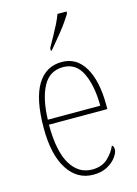

<svg xmlns="http://www.w3.org/2000/svg" viewBox="-118 -831 648 905"><g transform="rotate(-15 206.0 -378.0)"><path d="M223 10Q145 10 99 -61Q53 -132 53 -262Q53 -403 95 -472.5Q137 -542 215 -542Q288 -542 327 -475Q366 -408 366 -291V-272H81Q81 -142 119.5 -78.5Q158 -15 224 -15Q271 -15 299.5 -41Q328 -67 342 -100Q346 -98 348.5 -93Q351 -88 351 -79Q351 -64 336 -43Q321 -22 293 -6Q265 10 223 10ZM338 -296Q337 -395 307.5 -456Q278 -517 215 -517Q149 -517 117 -457.5Q85 -398 82 -296ZM180 -619Q195 -646 209 -671Q223 -696 235 -720Q247 -744 255 -766H299V-756Q291 -743 278 -724Q265 -705 248.5 -684Q232 -663 215 -643Q198 -623 184 -606H180Z"/></g></svg>

Font: Noto Serif Khmer Condensed Thin
Style: Regular
Weight: 250
Width: 3
Designer: Danh Hong and the Monotype Design Team
Foundry: Monotype Imaging Inc.
Version: Version 2.004